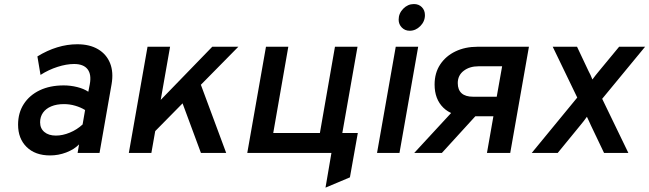

<svg xmlns="http://www.w3.org/2000/svg" viewBox="-20 -736 3124 924"><path d="M221 12Q149.5 12 108.2 -28.5Q67 -69 67 -136Q67 -193 94.5 -235.5Q122 -278 171.2 -301.5Q220.5 -325 286.5 -325Q319.5 -325 351.5 -317Q383.5 -309 405 -294.5L412 -330Q421 -377.5 401.5 -402.8Q382 -428 336.5 -428Q300 -428 257 -414.2Q214 -400.5 175 -375.5L160 -464.5Q207 -493.5 255.2 -508.2Q303.5 -523 352 -523Q411.5 -523 452 -499Q492.5 -475 509.8 -431.8Q527 -388.5 517 -331L459 0H353.5L360.5 -41Q336 -16.5 298.5 -2.2Q261 12 221 12ZM249 -83.5Q281.5 -83.5 316 -97.8Q350.5 -112 377.5 -137L389.5 -206.5Q368.5 -219.5 342 -227.2Q315.5 -235 288 -235Q252.5 -235 226.8 -224.2Q201 -213.5 187 -193.8Q173 -174 173 -147.5Q173 -118 193.5 -100.8Q214 -83.5 249 -83.5Z M688.5 -66 711.5 -212 1001.5 -511H1127ZM600 0 690 -511H798.5L708.5 0ZM947 0 842.5 -282 930 -373 1068.5 0Z M1170 0 1260 -511H1367.5L1295 -96H1519.5L1592 -511H1700.5L1610.5 0ZM1546.5 167 1575 0H1540.5L1557 -96H1702L1664 117.5Z M1794.5 0 1884.5 -511H1992.5L1902.5 0ZM1951.5 -588Q1929 -588 1913.8 -603.5Q1898.5 -619 1898.5 -641.5Q1898.5 -671.5 1920.5 -694Q1942.5 -716.5 1972 -716.5Q1995.5 -716.5 2010.2 -701.5Q2025 -686.5 2025 -663Q2025 -633 2002.8 -610.5Q1980.5 -588 1951.5 -588Z M2323.5 0 2354.5 -176.5H2233.5Q2155.5 -176.5 2113.5 -217.8Q2071.5 -259 2071.5 -329Q2071.5 -385 2098.5 -425.8Q2125.5 -466.5 2172.2 -488.8Q2219 -511 2277.5 -511H2525.5L2435.5 0ZM1973.5 0 2185 -229H2315.5L2106.5 0ZM2257 -270.5H2370.5L2396.5 -417H2282.5Q2240 -417 2211.5 -395.2Q2183 -373.5 2183 -336Q2183 -304 2201.5 -287.2Q2220 -270.5 2257 -270.5Z M2539 0 2758 -266.5 2640 -511H2757L2812.5 -393.5Q2817 -385.5 2821.8 -375.2Q2826.5 -365 2831 -353.5Q2838.5 -364 2846.5 -374Q2854.5 -384 2862 -393L2959.5 -511H3084.5L2878 -260.5L3004 0H2887L2824 -132Q2820 -141 2814.8 -152.2Q2809.5 -163.5 2804.5 -174Q2797 -163.5 2788.8 -152.8Q2780.5 -142 2772 -132L2664 0Z"/></svg>

Font: Overpass SemiBold
Style: Italic
Weight: 600
Italic angle: -10°
Designer: Delve Withrington, Dave Bailey, Thomas Jockin
Foundry: Delve Fonts LLC
Version: Version 4.000